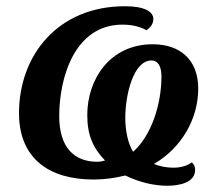

<svg xmlns="http://www.w3.org/2000/svg" viewBox="-20 -566 697 616"><path d="M517 30C555 30 606 20 606 -21C606 -32 602 -40 595 -45C581 -34 559 -28 537 -28C514 -28 493 -32 474 -40C563 -92 616 -185 616 -282C616 -374 558 -424 470 -424C333 -424 260 -312 260 -197C260 -131 279 -91 317 -51C310 -49 301 -47 292 -47C219 -47 170 -92 170 -193C170 -318 220 -487 373 -487C409 -487 434 -478 450 -469C461 -477 472 -488 472 -505C472 -528 445 -546 381 -546C165 -546 41 -388 41 -203C41 -58 137 10 280 10C316 10 350 5 382 -3C429 20 477 30 517 30ZM407 -79C391 -105 382 -145 382 -188C382 -262 408 -372 466 -372C487 -372 498 -353 498 -321C498 -232 466 -131 407 -79Z"/></svg>

Font: Noto Serif SemiBold
Style: Italic
Weight: 600
Italic angle: -12°
Designer: Monotype Design Team
Foundry: Monotype Imaging Inc.
Version: Version 2.014